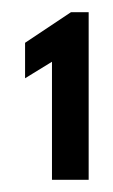

<svg xmlns="http://www.w3.org/2000/svg" viewBox="-20 -294 185 314"><path d="M21 -166 65 -193V0H125V-274H96L21 -224Z"/></svg>

Font: Hussar Tani
Style: Dwa
Weight: 700
Foundry: Cannot Into Space Fonts
Version: Version 0.92